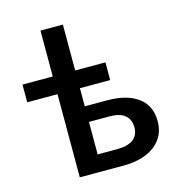

<svg xmlns="http://www.w3.org/2000/svg" viewBox="-107 -815 852 910"><g transform="rotate(-15 319.0 -360.0)"><path d="M173 0V-720H283V-83H377Q430.5 -83 457.5 -103Q484.5 -123 484.5 -162Q484.5 -200.5 459.5 -221.5Q434.5 -242.5 386 -242.5H268.5V-319H394Q489 -319 543.8 -278.8Q598.5 -238.5 598.5 -162Q598.5 -111 572.2 -74.8Q546 -38.5 498.5 -19.2Q451 0 388 0ZM24.5 -408V-495H431.5V-408Z"/></g></svg>

Font: Geologica Roman
Style: Regular
Weight: 400
Designer: Sindre Bremnes, Frode Helland
Foundry: Monokrom Skriftforlag AS
Version: Version 1.010;gftools[0.9.28]